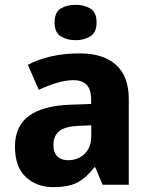

<svg xmlns="http://www.w3.org/2000/svg" viewBox="-20 -765 628 795"><path d="M311 -543.9Q408.2 -543.9 460.7 -496.3Q513.2 -448.7 513.2 -355.5V0H404.8L374.5 -72.3H370.6Q337.9 -29.3 301.3 -9.8Q264.6 9.8 200.2 9.8Q132.3 9.8 87.2 -31.7Q42 -73.2 42 -158.7Q42 -242.7 100.1 -285.2Q158.2 -327.6 271.5 -331.5L357.4 -334.5V-350.1Q357.4 -396 337.9 -414.6Q318.4 -433.1 284.7 -433.1Q252 -433.1 214.4 -421.6Q176.8 -410.2 140.6 -393.1L95.2 -496.6Q137.2 -519 191.4 -531.5Q245.6 -543.9 311 -543.9ZM357.9 -246.1 309.1 -244.1Q248.5 -241.7 224.9 -221.7Q201.2 -201.7 201.2 -165.5Q201.2 -132.3 218 -116.9Q234.9 -101.6 262.2 -101.6Q302.7 -101.6 330.3 -127.9Q357.9 -154.3 357.9 -202.6ZM293.5 -745.1Q328.1 -745.1 354 -729.7Q379.9 -714.4 379.9 -671.9Q379.9 -630.4 354 -614.5Q328.1 -598.6 293.5 -598.6Q256.8 -598.6 231.4 -614.5Q206.1 -630.4 206.1 -671.9Q206.1 -714.4 231.4 -729.7Q256.8 -745.1 293.5 -745.1Z"/></svg>

Font: Lunasima
Style: Bold
Weight: 700
Designer: The DocRepair Project, Monotype Design Team
Foundry: Google
Version: Version 2.009